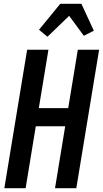

<svg xmlns="http://www.w3.org/2000/svg" viewBox="-20 -999 546 1019"><path d="M3 0 124 -735H237L186 -425H342L393 -735H506L385 0H272L326 -329H170L116 0ZM232 -804 187 -841 300 -979H412L478 -836L425 -809L347 -915Z"/></svg>

Font: Iosevka SS18
Style: Bold Italic
Weight: 700
Italic angle: -9°
Monospace: yes
Designer: Belleve Invis
Foundry: Belleve Invis
Version: Version 25.1.1; ttfautohint (v1.8.4)